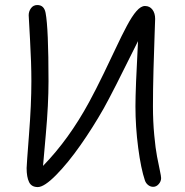

<svg xmlns="http://www.w3.org/2000/svg" viewBox="-20 -737 743 771"><path d="M131.8 14.2Q106.4 14.2 96.7 -5.9Q86.9 -25.9 86.9 -62Q86.9 -72.8 96.4 -195.8Q106 -318.8 106 -411.1Q106 -483.4 100.6 -577.6Q95.2 -671.9 95.2 -675.8Q95.2 -691.4 104.5 -704.1Q113.8 -716.8 129.9 -716.8Q157.2 -716.8 163.1 -685.1Q174.8 -623.5 174.8 -411.1Q174.8 -317.9 164.1 -199Q153.3 -80.1 152.8 -70.8Q256.8 -177.7 337.9 -327.1Q365.2 -377.4 396.2 -441.4Q427.2 -505.4 447.5 -548.8Q467.8 -592.3 489 -632.3Q510.3 -672.4 528.1 -692.6Q545.9 -712.9 562 -712.9Q581.1 -712.9 592 -698.5Q603 -684.1 603 -661.1Q603 -653.8 600.8 -596.7Q598.6 -539.6 596.4 -458Q594.2 -376.5 594.2 -310.1Q594.2 -249.5 599.4 -194.6Q604.5 -139.6 610.6 -108.6Q616.7 -77.6 621.8 -53.2Q627 -28.8 627 -22Q627 -8.8 617.4 2.2Q607.9 13.2 595.2 13.2Q584 13.2 575 6.1Q565.9 -1 562 -12.2Q545.9 -59.6 534.9 -143.8Q523.9 -228 523.9 -310.1Q523.9 -379.4 534.2 -571.8Q430.7 -362.3 396 -300.8Q353 -225.1 303.2 -154.1Q253.4 -83 205.6 -34.4Q157.7 14.2 131.8 14.2Z"/></svg>

Font: Shantell Sans Normal
Style: Regular
Weight: 300
Designer: Stephen Nixon, Anya Danilova, Shantell Martin
Foundry: Arrow Type
Version: Version 1.006;[559af2be0]